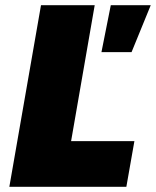

<svg xmlns="http://www.w3.org/2000/svg" viewBox="-20 -720 601 740"><path d="M16 0H467L498 -176H254L345 -700H138ZM371 -519H487L561 -700H407Z"/></svg>

Font: Fixel Display Black
Style: Italic
Weight: 900
Italic angle: -10°
Designer: AlfaBravo + MacPaw
Foundry: Kyrylo Tkachov, Marchela Mozhyna, Serhii Makarenko, Maria Weinstein, Zakhar Kryvoshyya
Version: Version 1.210;Glyphs 3.2 (3217)